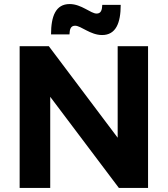

<svg xmlns="http://www.w3.org/2000/svg" viewBox="-20 -928 828 948"><path d="M351 -801C380 -801 426 -755 484 -755C552 -755 576 -814 576 -904H485C484 -879 479 -861 457 -861C428 -861 382 -908 324 -908C255 -908 232 -848 232 -758H323C324 -784 329 -801 351 -801ZM561 -700V-248L221 -700H77V0H228V-450L567 0H711V-700Z"/></svg>

Font: Juman SemiBold
Style: Regular
Weight: 600
Designer: Bandar Raffah (Arabic) Julieta Ulanovsky (Latin)
Foundry: Caramella
Version: Version 5.022;PS 005.022;hotconv 1.0.88;makeotf.lib2.5.64775